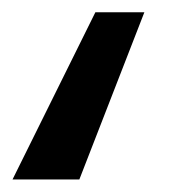

<svg xmlns="http://www.w3.org/2000/svg" viewBox="-30 -156 316 310"><path d="M203.1 -136.2 98.1 133.8H-9.8L124 -136.2Z"/></svg>

Font: Fira Sans Compressed Medium
Style: Italic
Weight: 500
Width: 3
Italic angle: -8°
Designer: Carrois Corporate & Edenspiekermann AG
Foundry: Carrois Corporate GbR & Edenspiekermann AG
Version: Version 4.203;PS 004.203;hotconv 1.0.88;makeotf.lib2.5.64775